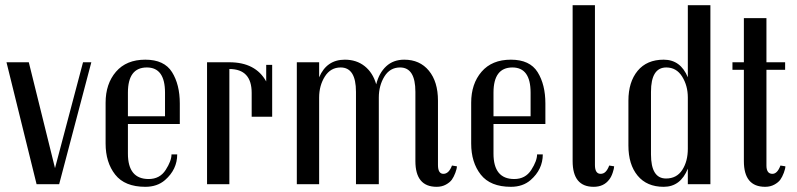

<svg xmlns="http://www.w3.org/2000/svg" viewBox="-20 -710 3072 740"><path d="M332 -470 208 0H121L5 -470H91L192 -62L300 -470Z M673 -311V-232H473V-118Q473 -20 553 -20Q596 -20 618.5 -55Q641 -90 641 -115H663Q663 -57 616 -16Q586 10 540 10Q461 10 424 -37Q387 -84 387 -157V-314Q387 -387 427 -433.5Q467 -480 540 -480Q613 -480 643 -432Q673 -384 673 -311ZM616 -262V-353Q616 -450 546 -450Q473 -450 473 -353V-262Z M1029 -260H950V-352Q950 -444 864 -444V0H778V-470H864Q965 -470 1006 -396V-460H1029Z M1668 -74Q1668 -40 1689 -40Q1710 -40 1722 -72L1741 -69Q1741 -60 1735 -44Q1729 -28 1721.5 -17.5Q1714 -7 1698.5 1.5Q1683 10 1663 10Q1581 10 1581 -89V-356Q1581 -450 1522 -450Q1483 -450 1461.5 -415Q1440 -380 1440 -334V0H1352V-356Q1352 -450 1293 -450Q1254 -450 1232 -415Q1210 -380 1210 -334V0H1124V-470H1210V-412Q1239 -480 1309 -480Q1354 -480 1385.5 -455Q1417 -430 1430 -385Q1441 -429 1468.5 -454.5Q1496 -480 1538 -480Q1598 -480 1633 -437.5Q1668 -395 1668 -322Z M2082 -311V-232H1882V-118Q1882 -20 1962 -20Q2005 -20 2027.5 -55Q2050 -90 2050 -115H2072Q2072 -57 2025 -16Q1995 10 1949 10Q1870 10 1833 -37Q1796 -84 1796 -157V-314Q1796 -387 1836 -433.5Q1876 -480 1949 -480Q2022 -480 2052 -432Q2082 -384 2082 -311ZM2025 -262V-353Q2025 -450 1955 -450Q1882 -450 1882 -353V-262Z M2268 10Q2187 10 2187 -89V-690H2273V-74Q2273 -40 2295 -40Q2306 -40 2314 -48Q2322 -56 2328 -72L2347 -69Q2347 -61 2341.5 -44.5Q2336 -28 2328 -18Q2307 10 2268 10Z M2718 0H2631V-60Q2603 10 2538 10Q2473 10 2437.5 -33Q2402 -76 2402 -149V-322Q2402 -394 2437.5 -437Q2473 -480 2538 -480Q2603 -480 2631 -412V-690H2718ZM2631 -137V-334Q2631 -380 2609 -415Q2587 -450 2548 -450Q2489 -450 2489 -356V-115Q2489 -22 2547 -22Q2588 -22 2609.5 -55Q2631 -88 2631 -137Z M2957 -40Q2976 -40 2988 -72L3007 -69Q3007 -60 3001 -44Q2995 -28 2987.5 -17.5Q2980 -7 2964.5 1.5Q2949 10 2929 10Q2847 10 2847 -89V-441H2803V-470H2847V-640H2934V-470H3006V-441H2934V-72Q2934 -40 2957 -40Z"/></svg>

Font: Trochut
Style: Regular
Weight: 400
Designer: Andreu Balius
Foundry: Andreu Balius
Version: Version 1.001